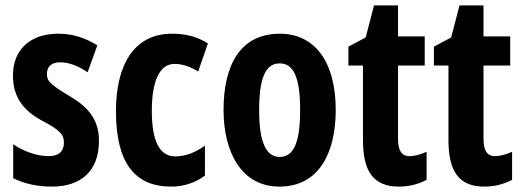

<svg xmlns="http://www.w3.org/2000/svg" viewBox="-20 -682 1935 712"><path d="M347 -160C347 -244 301 -289 234 -328C167 -369 154 -380 154 -408C154 -435 171 -451 203 -451C239 -451 274 -435 305 -414L341 -514C295 -542 249 -557 196 -557C92 -557 28 -498 28 -402C28 -322 67 -272 135 -235C205 -199 217 -181 217 -153C217 -120 197 -103 161 -103C113 -103 64 -123 29 -147V-21C72 0 120 10 172 10C282 10 347 -49 347 -160Z M615 10C660 10 705 -4 740 -31V-142C704 -116 667 -102 630 -102C572 -102 543 -158 543 -271C543 -384 573 -445 627 -445C657 -445 685 -435 715 -417L751 -521C713 -545 671 -557 618 -557C474 -557 410 -437 410 -270C410 -80 478 10 615 10Z M1225 -274C1225 -457 1144 -557 1018 -557C871 -557 809 -441 809 -274C809 -120 874 10 1016 10C1168 10 1225 -123 1225 -274ZM941 -273C941 -391 964 -447 1017 -447C1071 -447 1093 -390 1093 -274C1093 -158 1071 -100 1017 -100C965 -100 941 -159 941 -273Z M1499 -103C1468 -103 1456 -125 1456 -168V-439H1555V-547H1456V-662H1367L1336 -543L1272 -509V-439H1326V-163C1326 -46 1365 10 1459 10C1498 10 1531 1 1562 -15V-119C1539 -109 1518 -103 1499 -103Z M1816 -103C1785 -103 1773 -125 1773 -168V-439H1872V-547H1773V-662H1684L1653 -543L1589 -509V-439H1643V-163C1643 -46 1682 10 1776 10C1815 10 1848 1 1879 -15V-119C1856 -109 1835 -103 1816 -103Z"/></svg>

Font: Noto Sans Georgian ExtraCondensed Bold
Style: Regular
Weight: 700
Width: 2
Designer: Monotype Design Team, Akaki Razmadze
Foundry: Google LLC
Version: Version 2.005